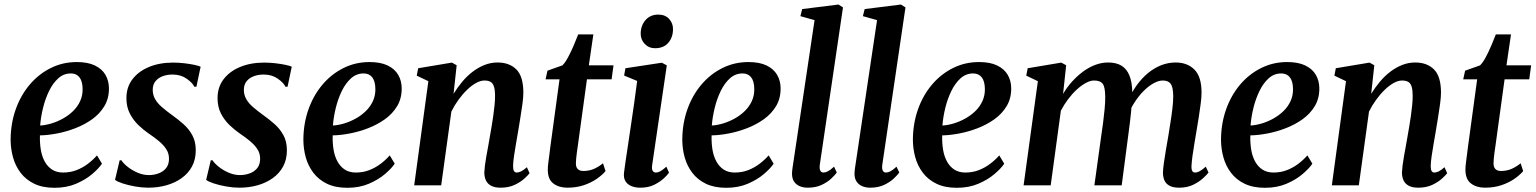

<svg xmlns="http://www.w3.org/2000/svg" viewBox="-20 -838 6942 868"><path d="M441 -98Q427 -77 397.2 -51.5Q367.5 -26 324.5 -7.5Q281.5 11 226.5 11Q173 11 135 -7.2Q97 -25.5 73.2 -56.8Q49.5 -88 38.8 -127Q28 -166 28 -207Q28.5 -280 51 -343.5Q73.5 -407 114 -455Q154.5 -503 209 -530.2Q263.5 -557.5 327 -557.5Q377 -557.5 409 -542Q441 -526.5 456.5 -500Q472 -473.5 472.5 -440Q473 -393.5 452.2 -358.8Q431.5 -324 397 -299.2Q362.5 -274.5 321 -258.5Q279.5 -242.5 237.5 -234.5Q195.5 -226.5 160.5 -226Q159.5 -191.5 164.5 -161.2Q169.5 -131 182.2 -107.8Q195 -84.5 215.5 -71.2Q236 -58 265 -58Q298 -58 325.8 -68.8Q353.5 -79.5 376.8 -97Q400 -114.5 418.5 -135.5ZM300.5 -506Q268 -506 243.5 -484Q219 -462 201.8 -426.5Q184.5 -391 174.5 -350Q164.5 -309 161.5 -270.5Q186.5 -272 213.5 -280.2Q240.5 -288.5 265.5 -302.5Q290.5 -316.5 310.8 -336.2Q331 -356 342.5 -381.2Q354 -406.5 353.5 -436Q353 -471 339.2 -488.5Q325.5 -506 300.5 -506Z M868 -446H858.5Q850 -464 823.5 -482.5Q797 -501 760 -501Q735.5 -501 715.5 -493.5Q695.5 -486 683.2 -471.2Q671 -456.5 670.5 -433.5Q670 -410 681 -390.5Q692 -371 712 -353.8Q732 -336.5 757 -318.5Q785 -298.5 809.5 -276.8Q834 -255 849.5 -226.5Q865 -198 865 -158.5Q865 -117 848 -85.5Q831 -54 801.2 -32.8Q771.5 -11.5 732.8 -0.5Q694 10.5 650 10.5Q622 10.5 590.8 5Q559.5 -0.5 534.5 -8.8Q509.5 -17 500 -25L521 -113.5H528.5Q538.5 -98.5 558.2 -83Q578 -67.5 602.8 -57Q627.5 -46.5 653 -46.5Q675.5 -46.5 696.5 -54Q717.5 -61.5 730.8 -77.8Q744 -94 744 -120.5Q744 -144.5 731.5 -163.8Q719 -183 698.2 -200.2Q677.5 -217.5 652 -234.5Q629.5 -250 606.2 -272Q583 -294 567.2 -324.2Q551.5 -354.5 551.5 -394.5Q551.5 -444 578.8 -479.8Q606 -515.5 653.5 -535.2Q701 -555 762.5 -555Q788 -555 813.5 -552Q839 -549 858.8 -544.8Q878.5 -540.5 887 -536.5Z M1280 -446H1270.5Q1262 -464 1235.5 -482.5Q1209 -501 1172 -501Q1147.5 -501 1127.5 -493.5Q1107.5 -486 1095.2 -471.2Q1083 -456.5 1082.5 -433.5Q1082 -410 1093 -390.5Q1104 -371 1124 -353.8Q1144 -336.5 1169 -318.5Q1197 -298.5 1221.5 -276.8Q1246 -255 1261.5 -226.5Q1277 -198 1277 -158.5Q1277 -117 1260 -85.5Q1243 -54 1213.2 -32.8Q1183.5 -11.5 1144.8 -0.5Q1106 10.5 1062 10.5Q1034 10.5 1002.8 5Q971.5 -0.5 946.5 -8.8Q921.5 -17 912 -25L933 -113.5H940.5Q950.5 -98.5 970.2 -83Q990 -67.5 1014.8 -57Q1039.5 -46.5 1065 -46.5Q1087.5 -46.5 1108.5 -54Q1129.5 -61.5 1142.8 -77.8Q1156 -94 1156 -120.5Q1156 -144.5 1143.5 -163.8Q1131 -183 1110.2 -200.2Q1089.5 -217.5 1064 -234.5Q1041.5 -250 1018.2 -272Q995 -294 979.2 -324.2Q963.5 -354.5 963.5 -394.5Q963.5 -444 990.8 -479.8Q1018 -515.5 1065.5 -535.2Q1113 -555 1174.5 -555Q1200 -555 1225.5 -552Q1251 -549 1270.8 -544.8Q1290.5 -540.5 1299 -536.5Z M1764.5 -98Q1750.5 -77 1720.8 -51.5Q1691 -26 1648 -7.5Q1605 11 1550 11Q1496.5 11 1458.5 -7.2Q1420.5 -25.5 1396.8 -56.8Q1373 -88 1362.2 -127Q1351.5 -166 1351.5 -207Q1352 -280 1374.5 -343.5Q1397 -407 1437.5 -455Q1478 -503 1532.5 -530.2Q1587 -557.5 1650.5 -557.5Q1700.5 -557.5 1732.5 -542Q1764.5 -526.5 1780 -500Q1795.5 -473.5 1796 -440Q1796.5 -393.5 1775.8 -358.8Q1755 -324 1720.5 -299.2Q1686 -274.5 1644.5 -258.5Q1603 -242.5 1561 -234.5Q1519 -226.5 1484 -226Q1483 -191.5 1488 -161.2Q1493 -131 1505.8 -107.8Q1518.5 -84.5 1539 -71.2Q1559.5 -58 1588.5 -58Q1621.5 -58 1649.2 -68.8Q1677 -79.5 1700.2 -97Q1723.5 -114.5 1742 -135.5ZM1624 -506Q1591.5 -506 1567 -484Q1542.5 -462 1525.2 -426.5Q1508 -391 1498 -350Q1488 -309 1485 -270.5Q1510 -272 1537 -280.2Q1564 -288.5 1589 -302.5Q1614 -316.5 1634.2 -336.2Q1654.5 -356 1666 -381.2Q1677.5 -406.5 1677 -436Q1676.5 -471 1662.8 -488.5Q1649 -506 1624 -506Z M2030.5 -414Q2048 -442.5 2069.5 -468.2Q2091 -494 2116.5 -513.5Q2142 -533 2170.2 -544.2Q2198.5 -555.5 2229.5 -555.5Q2283 -555.5 2314.5 -524Q2346 -492.5 2346 -419Q2346 -399.5 2342 -369.2Q2338 -339 2332.5 -306Q2327 -273 2322.5 -245Q2318 -219 2313 -190Q2308 -161 2304 -134.2Q2300 -107.5 2299.5 -88Q2299.5 -70.5 2304 -64.2Q2308.5 -58 2315.5 -58Q2325 -58 2335.8 -63.2Q2346.5 -68.5 2362 -82L2374 -55Q2368 -46.5 2350.8 -30.8Q2333.5 -15 2306.5 -2.2Q2279.5 10.5 2243 10.5Q2216 10.5 2199.8 1.5Q2183.5 -7.5 2176.5 -23Q2169.5 -38.5 2169.5 -58.5Q2170 -71 2172.2 -89.8Q2174.5 -108.5 2178.5 -130.5Q2182.5 -152.5 2186.8 -175.8Q2191 -199 2194.5 -220Q2198.5 -242 2202.5 -266.2Q2206.5 -290.5 2210 -314.8Q2213.5 -339 2215.8 -362Q2218 -385 2218 -404Q2218 -431 2213.2 -446.2Q2208.5 -461.5 2198 -467.8Q2187.5 -474 2170 -474Q2152 -474 2131.5 -462.5Q2111 -451 2090.8 -431.2Q2070.5 -411.5 2052.2 -386.2Q2034 -361 2020.5 -333.5L1974.5 0H1852.5L1916.5 -471L1864 -496L1870.5 -529.5L2023 -555L2044.5 -543Z M2592.5 -181Q2589.5 -162 2587.8 -147.5Q2586 -133 2584.8 -121.5Q2583.5 -110 2583.5 -99Q2583.5 -82 2592.2 -73.5Q2601 -65 2617 -65Q2644.5 -65 2666.8 -75.2Q2689 -85.5 2706 -100L2717.5 -64.5Q2703 -47 2678.2 -29.8Q2653.5 -12.5 2620 -1Q2586.5 10.5 2544.5 10.5Q2506.5 10.5 2481.2 -8.8Q2456 -28 2456.5 -72.5Q2456.5 -77.5 2457 -85Q2457.5 -92.5 2459 -104Q2460.5 -115.5 2462.8 -132.8Q2465 -150 2468 -174.5L2509.5 -479.5H2446.5L2455 -518.5L2522.5 -542.5Q2535 -554.5 2548.2 -579.2Q2561.5 -604 2573.5 -632.2Q2585.5 -660.5 2594 -682.5H2662.5L2642 -542.5H2753.5L2745 -479.5H2633.5Z M2875.5 10.5Q2851 10.5 2833.2 2.8Q2815.5 -5 2807 -19.8Q2798.5 -34.5 2801 -57Q2803 -75 2807.8 -106.8Q2812.5 -138.5 2818.8 -180.2Q2825 -222 2832.2 -270.5Q2839.5 -319 2846.8 -370.2Q2854 -421.5 2860.5 -472L2801.5 -496.5L2807.5 -529.5L2972 -554.5L2994.5 -542.5L2928.5 -93Q2925.5 -74.5 2930.5 -66.2Q2935.5 -58 2944.5 -58Q2954.5 -58 2965.2 -63.8Q2976 -69.5 2992.5 -84.5L3004.5 -57.5Q2998 -47.5 2980.8 -31.5Q2963.5 -15.5 2937.2 -2.5Q2911 10.5 2875.5 10.5ZM2941.5 -620Q2913 -620 2894.2 -640Q2875.5 -660 2876.5 -688.5Q2877.5 -724 2899 -748Q2920.5 -772 2956 -772Q2987.5 -772 3005.2 -752.2Q3023 -732.5 3022.5 -706Q3022.5 -669.5 3001.5 -644.8Q2980.5 -620 2941.5 -620Z M3477.5 -98Q3463.5 -77 3433.8 -51.5Q3404 -26 3361 -7.5Q3318 11 3263 11Q3209.5 11 3171.5 -7.2Q3133.5 -25.5 3109.8 -56.8Q3086 -88 3075.2 -127Q3064.5 -166 3064.5 -207Q3065 -280 3087.5 -343.5Q3110 -407 3150.5 -455Q3191 -503 3245.5 -530.2Q3300 -557.5 3363.5 -557.5Q3413.5 -557.5 3445.5 -542Q3477.5 -526.5 3493 -500Q3508.5 -473.5 3509 -440Q3509.5 -393.5 3488.8 -358.8Q3468 -324 3433.5 -299.2Q3399 -274.5 3357.5 -258.5Q3316 -242.5 3274 -234.5Q3232 -226.5 3197 -226Q3196 -191.5 3201 -161.2Q3206 -131 3218.8 -107.8Q3231.5 -84.5 3252 -71.2Q3272.5 -58 3301.5 -58Q3334.5 -58 3362.2 -68.8Q3390 -79.5 3413.2 -97Q3436.5 -114.5 3455 -135.5ZM3337 -506Q3304.5 -506 3280 -484Q3255.5 -462 3238.2 -426.5Q3221 -391 3211 -350Q3201 -309 3198 -270.5Q3223 -272 3250 -280.2Q3277 -288.5 3302 -302.5Q3327 -316.5 3347.2 -336.2Q3367.5 -356 3379 -381.2Q3390.5 -406.5 3390 -436Q3389.5 -471 3375.8 -488.5Q3362 -506 3337 -506Z M3686 -92Q3684 -75 3688.5 -66.5Q3693 -58 3702.5 -58Q3711.5 -58 3722.2 -63.2Q3733 -68.5 3750.5 -84.5L3763 -58Q3755.5 -47.5 3738.5 -31.2Q3721.5 -15 3694.8 -2.2Q3668 10.5 3631 10.5Q3612.5 10.5 3596.2 4Q3580 -2.5 3570.2 -16.5Q3560.5 -30.5 3560.5 -53.5Q3560.5 -58.5 3561.2 -65.5Q3562 -72.5 3563 -80Q3564 -87.5 3565 -93L3662.5 -747L3598.5 -765L3606.5 -797L3770.5 -817.5L3791 -804.5Z M3968.5 -92Q3966.5 -75 3971 -66.5Q3975.5 -58 3985 -58Q3994 -58 4004.8 -63.2Q4015.5 -68.5 4033 -84.5L4045.5 -58Q4038 -47.5 4021 -31.2Q4004 -15 3977.2 -2.2Q3950.5 10.5 3913.5 10.5Q3895 10.5 3878.8 4Q3862.5 -2.5 3852.8 -16.5Q3843 -30.5 3843 -53.5Q3843 -58.5 3843.8 -65.5Q3844.5 -72.5 3845.5 -80Q3846.5 -87.5 3847.5 -93L3945 -747L3881 -765L3889 -797L4053 -817.5L4073.5 -804.5Z M4520 -98Q4506 -77 4476.2 -51.5Q4446.5 -26 4403.5 -7.5Q4360.5 11 4305.5 11Q4252 11 4214 -7.2Q4176 -25.5 4152.2 -56.8Q4128.5 -88 4117.8 -127Q4107 -166 4107 -207Q4107.5 -280 4130 -343.5Q4152.5 -407 4193 -455Q4233.5 -503 4288 -530.2Q4342.5 -557.5 4406 -557.5Q4456 -557.5 4488 -542Q4520 -526.5 4535.5 -500Q4551 -473.5 4551.5 -440Q4552 -393.5 4531.2 -358.8Q4510.5 -324 4476 -299.2Q4441.5 -274.5 4400 -258.5Q4358.5 -242.5 4316.5 -234.5Q4274.5 -226.5 4239.5 -226Q4238.5 -191.5 4243.5 -161.2Q4248.5 -131 4261.2 -107.8Q4274 -84.5 4294.5 -71.2Q4315 -58 4344 -58Q4377 -58 4404.8 -68.8Q4432.5 -79.5 4455.8 -97Q4479 -114.5 4497.5 -135.5ZM4379.5 -506Q4347 -506 4322.5 -484Q4298 -462 4280.8 -426.5Q4263.5 -391 4253.5 -350Q4243.5 -309 4240.5 -270.5Q4265.5 -272 4292.5 -280.2Q4319.5 -288.5 4344.5 -302.5Q4369.5 -316.5 4389.8 -336.2Q4410 -356 4421.5 -381.2Q4433 -406.5 4432.5 -436Q4432 -471 4418.2 -488.5Q4404.5 -506 4379.5 -506Z M4800 -543 4786 -413.5Q4802.5 -442 4825.2 -467.5Q4848 -493 4874.5 -513Q4901 -533 4930.2 -544.2Q4959.5 -555.5 4990 -555.5Q5026.5 -555.5 5050.2 -541Q5074 -526.5 5086.2 -496Q5098.5 -465.5 5099 -417.5Q5099 -410.5 5098.5 -401.8Q5098 -393 5097 -383.5Q5096 -374 5094.5 -364L5078 -379Q5095 -419 5118.2 -451.5Q5141.5 -484 5169.5 -507.2Q5197.5 -530.5 5229.2 -543Q5261 -555.5 5295 -555.5Q5348 -555.5 5380 -523.2Q5412 -491 5412 -419Q5412 -399.5 5408.2 -369.5Q5404.5 -339.5 5399.2 -306.5Q5394 -273.5 5389 -245Q5384.5 -218.5 5379.8 -189.8Q5375 -161 5371.2 -134.2Q5367.5 -107.5 5366.5 -88Q5366 -70.5 5370.5 -64.2Q5375 -58 5382.5 -58Q5392.5 -58 5403.5 -64Q5414.5 -70 5431 -84.5L5443.5 -58Q5437 -49 5419.5 -32.8Q5402 -16.5 5374.8 -3Q5347.5 10.5 5311 10.5Q5283 10.5 5266.8 1.5Q5250.5 -7.5 5244 -23Q5237.5 -38.5 5237.5 -58Q5238 -75 5241.8 -102.2Q5245.5 -129.5 5251 -160.8Q5256.5 -192 5261.5 -221.5Q5266 -250 5271.2 -282.8Q5276.5 -315.5 5280.2 -347Q5284 -378.5 5284 -404Q5283.5 -444.5 5272.5 -459.2Q5261.5 -474 5237 -474Q5217.5 -474 5195 -461.5Q5172.5 -449 5150.2 -426.8Q5128 -404.5 5108.5 -374.2Q5089 -344 5076 -308L5097 -381.5Q5096 -360 5093.8 -335.8Q5091.5 -311.5 5088.5 -287.2Q5085.5 -263 5082.5 -240.5L5051 0H4927.5L4958 -220Q4962.5 -249.5 4966.8 -282.2Q4971 -315 4974 -346.5Q4977 -378 4976.5 -402.5Q4976 -445.5 4964.8 -459.8Q4953.5 -474 4926 -474Q4909 -474 4888.8 -463Q4868.5 -452 4847.8 -433Q4827 -414 4808.5 -389.2Q4790 -364.5 4776 -337.5L4730 0H4607.5L4672 -471L4619.5 -496L4626 -529.5L4778 -555Z M5913 -98Q5899 -77 5869.2 -51.5Q5839.5 -26 5796.5 -7.5Q5753.5 11 5698.5 11Q5645 11 5607 -7.2Q5569 -25.5 5545.2 -56.8Q5521.5 -88 5510.8 -127Q5500 -166 5500 -207Q5500.5 -280 5523 -343.5Q5545.5 -407 5586 -455Q5626.5 -503 5681 -530.2Q5735.5 -557.5 5799 -557.5Q5849 -557.5 5881 -542Q5913 -526.5 5928.5 -500Q5944 -473.5 5944.5 -440Q5945 -393.5 5924.2 -358.8Q5903.5 -324 5869 -299.2Q5834.5 -274.5 5793 -258.5Q5751.5 -242.5 5709.5 -234.5Q5667.5 -226.5 5632.5 -226Q5631.5 -191.5 5636.5 -161.2Q5641.5 -131 5654.2 -107.8Q5667 -84.5 5687.5 -71.2Q5708 -58 5737 -58Q5770 -58 5797.8 -68.8Q5825.5 -79.5 5848.8 -97Q5872 -114.5 5890.5 -135.5ZM5772.5 -506Q5740 -506 5715.5 -484Q5691 -462 5673.8 -426.5Q5656.5 -391 5646.5 -350Q5636.5 -309 5633.5 -270.5Q5658.5 -272 5685.5 -280.2Q5712.5 -288.5 5737.5 -302.5Q5762.5 -316.5 5782.8 -336.2Q5803 -356 5814.5 -381.2Q5826 -406.5 5825.5 -436Q5825 -471 5811.2 -488.5Q5797.5 -506 5772.5 -506Z M6179 -414Q6196.5 -442.5 6218 -468.2Q6239.5 -494 6265 -513.5Q6290.5 -533 6318.8 -544.2Q6347 -555.5 6378 -555.5Q6431.5 -555.5 6463 -524Q6494.5 -492.5 6494.5 -419Q6494.5 -399.5 6490.5 -369.2Q6486.5 -339 6481 -306Q6475.5 -273 6471 -245Q6466.5 -219 6461.5 -190Q6456.5 -161 6452.5 -134.2Q6448.5 -107.5 6448 -88Q6448 -70.5 6452.5 -64.2Q6457 -58 6464 -58Q6473.5 -58 6484.2 -63.2Q6495 -68.5 6510.5 -82L6522.5 -55Q6516.5 -46.5 6499.2 -30.8Q6482 -15 6455 -2.2Q6428 10.5 6391.5 10.5Q6364.5 10.5 6348.2 1.5Q6332 -7.5 6325 -23Q6318 -38.5 6318 -58.5Q6318.5 -71 6320.8 -89.8Q6323 -108.5 6327 -130.5Q6331 -152.5 6335.2 -175.8Q6339.5 -199 6343 -220Q6347 -242 6351 -266.2Q6355 -290.5 6358.5 -314.8Q6362 -339 6364.2 -362Q6366.5 -385 6366.5 -404Q6366.5 -431 6361.8 -446.2Q6357 -461.5 6346.5 -467.8Q6336 -474 6318.5 -474Q6300.5 -474 6280 -462.5Q6259.5 -451 6239.2 -431.2Q6219 -411.5 6200.8 -386.2Q6182.5 -361 6169 -333.5L6123 0H6001L6065 -471L6012.5 -496L6019 -529.5L6171.5 -555L6193 -543Z M6741 -181Q6738 -162 6736.2 -147.5Q6734.5 -133 6733.2 -121.5Q6732 -110 6732 -99Q6732 -82 6740.8 -73.5Q6749.5 -65 6765.5 -65Q6793 -65 6815.2 -75.2Q6837.5 -85.5 6854.5 -100L6866 -64.5Q6851.5 -47 6826.8 -29.8Q6802 -12.5 6768.5 -1Q6735 10.5 6693 10.5Q6655 10.5 6629.8 -8.8Q6604.5 -28 6605 -72.5Q6605 -77.5 6605.5 -85Q6606 -92.5 6607.5 -104Q6609 -115.5 6611.2 -132.8Q6613.5 -150 6616.5 -174.5L6658 -479.5H6595L6603.5 -518.5L6671 -542.5Q6683.5 -554.5 6696.8 -579.2Q6710 -604 6722 -632.2Q6734 -660.5 6742.5 -682.5H6811L6790.5 -542.5H6902L6893.5 -479.5H6782Z"/></svg>

Font: Merriweather 48pt SemiBold
Style: Italic
Weight: 600
Italic angle: -7.8°
Designer: Eben Sorkin
Foundry: Eben Sorkin
Version: Version 2.101